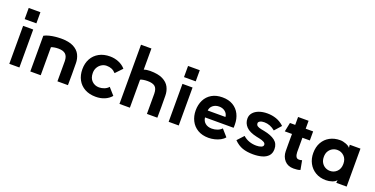

<svg xmlns="http://www.w3.org/2000/svg" viewBox="-24 -1474 4363 2234"><g transform="rotate(20 2157.0 -356.5)"><path d="M71 -688H216V-550H71ZM206 -470V0H81V-470Z M470 0H341V-442Q367 -457 404 -466Q441 -475 478.5 -479Q516 -483 545 -483Q645 -483 702 -453.5Q759 -424 783 -375.5Q807 -327 807 -271Q808 -200 808 -135.5Q808 -71 807 0H677Q678 -125 677 -250Q676 -309 647 -335.5Q618 -362 558 -362Q531 -362 506.5 -357.5Q482 -353 470 -347Z M1271 -148 1346 -63Q1313 -24 1264 -3.5Q1215 17 1155 17Q1076 17 1019 -14.5Q962 -46 931.5 -102.5Q901 -159 901 -233Q901 -307 932 -363Q963 -419 1020 -450.5Q1077 -482 1155 -482Q1212 -482 1263.5 -460.5Q1315 -439 1348 -400L1269 -317Q1245 -343 1217.5 -354.5Q1190 -366 1155 -366Q1122 -366 1093.5 -349Q1065 -332 1047.5 -302Q1030 -272 1030 -233Q1030 -169 1066 -134Q1102 -99 1155 -99Q1187 -99 1219 -111.5Q1251 -124 1271 -148Z M1574 0H1445V-733H1574V-471Q1605 -483 1650 -483Q1750 -483 1807.5 -454Q1865 -425 1889.5 -377Q1914 -329 1914 -271Q1915 -200 1915 -135.5Q1915 -71 1914 0H1785Q1786 -125 1785 -250Q1784 -314 1754.5 -338Q1725 -362 1663 -362Q1636 -362 1611 -358Q1586 -354 1574 -347Z M2044 -688H2189V-550H2044ZM2179 -470V0H2054V-470Z M2673 -144 2747 -60Q2729 -36 2696.5 -18.5Q2664 -1 2626 8Q2588 17 2552 17Q2473 17 2417.5 -16Q2362 -49 2333 -106Q2304 -163 2304 -233Q2304 -305 2332.5 -361.5Q2361 -418 2415.5 -450Q2470 -482 2547 -482Q2624 -482 2678 -450Q2732 -418 2760.5 -361.5Q2789 -305 2789 -233Q2789 -221 2789 -212.5Q2789 -204 2788 -193H2434Q2439 -148 2470.5 -122.5Q2502 -97 2552 -97Q2588 -97 2620 -109Q2652 -121 2673 -144ZM2436 -279H2656Q2652 -319 2621.5 -343.5Q2591 -368 2547 -368Q2502 -368 2471 -343.5Q2440 -319 2436 -279Z M3105 20Q3029 20 2973 0.5Q2917 -19 2868 -69L2941 -148Q2974 -118 3016.5 -103Q3059 -88 3106 -88Q3142 -88 3166.5 -98Q3191 -108 3191 -128Q3191 -148 3169 -160Q3147 -172 3113 -179L3075 -187Q2983 -207 2942.5 -249.5Q2902 -292 2902 -350Q2902 -391 2928 -421.5Q2954 -452 2999 -468.5Q3044 -485 3102 -485Q3160 -485 3212.5 -467Q3265 -449 3311 -406L3238 -324Q3175 -376 3103 -376Q3070 -376 3050.5 -365Q3031 -354 3031 -339Q3031 -317 3047 -305.5Q3063 -294 3098 -287L3135 -280Q3223 -263 3271.5 -226Q3320 -189 3320 -122Q3320 -69 3291 -38Q3262 -7 3213.5 6.5Q3165 20 3105 20Z M3604 14Q3533 14 3492.5 -31.5Q3452 -77 3451 -145Q3451 -188 3450.5 -219.5Q3450 -251 3450.5 -283Q3451 -315 3451 -358H3362L3385 -470H3450V-568H3580V-470H3672V-358H3580Q3580 -298 3580 -258.5Q3580 -219 3580 -179Q3581 -146 3592 -125.5Q3603 -105 3628 -105Q3636 -105 3646 -106Q3656 -107 3666 -111L3687 2Q3671 9 3648 11.5Q3625 14 3604 14Z M4004 -482Q4038 -482 4076 -467.5Q4114 -453 4129 -433L4126 -461V-470H4258V0H4130V-5L4133 -35Q4117 -12 4079.5 0.5Q4042 13 4004 13Q3929 13 3874 -20Q3819 -53 3789 -109Q3759 -165 3759 -235Q3759 -311 3790.5 -366.5Q3822 -422 3877.5 -452Q3933 -482 4004 -482ZM4012 -105Q4061 -105 4096.5 -139.5Q4132 -174 4132 -235Q4132 -295 4096.5 -329.5Q4061 -364 4012 -364Q3980 -364 3952.5 -349Q3925 -334 3907.5 -305.5Q3890 -277 3890 -235Q3890 -193 3907.5 -164Q3925 -135 3952.5 -120Q3980 -105 4012 -105Z"/></g></svg>

Font: Kreadon
Style: Bold
Weight: 700
Designer: Reiya WATANABE
Foundry: StudioGnu
Version: Version 1.003; ttfautohint (v1.8.4.7-5d5b);gftools[0.9.32]